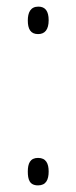

<svg xmlns="http://www.w3.org/2000/svg" viewBox="-20 -554 230 580"><path d="M64 -492C64 -467 72 -451 95 -451C116 -451 127 -465 127 -493C127 -520 117 -534 96 -534C72 -534 64 -516 64 -492ZM64 -36C64 -12 69 6 95 6C119 6 127 -11 127 -36C127 -60 119 -77 95 -77C71 -77 64 -60 64 -36Z"/></svg>

Font: Noto Sans Armenian ExtraCondensed ExtraLight
Style: Regular
Weight: 200
Width: 2
Designer: Monotype Design Team
Foundry: Monotype Imaging Inc.
Version: Version 2.008